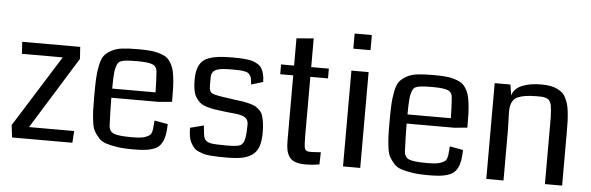

<svg xmlns="http://www.w3.org/2000/svg" viewBox="-48 -902 3290 1069"><g transform="rotate(5 1596.5 -368.0)"><path d="M382.3 0H45.4L37.1 -68.8L287.6 -468.8H59.6L55.2 -535.6H379.4L383.8 -468.8L134.3 -65.9H386.7Z M915.5 -275.4Q856.9 -269.5 842.8 -268.6H576.7Q577.1 -197.8 580.6 -113.3Q583 -80.6 608.6 -70.1Q634.3 -59.6 708.5 -59.6Q736.3 -59.6 756.3 -61.8Q776.4 -64 788.8 -69.6Q801.3 -75.2 808.3 -80.3Q815.4 -85.4 818.8 -96.4Q822.3 -107.4 823.2 -115Q824.2 -122.6 825.2 -137.9Q826.2 -153.3 827.6 -163.1L902.3 -149.4Q901.4 -115.2 897.5 -91.6Q893.6 -67.9 884.3 -49.8Q875 -31.7 862.3 -21.2Q849.6 -10.7 828.1 -3.9Q806.6 2.9 780.8 5.1Q754.9 7.3 716.8 7.3Q668 7.3 631.8 1.7Q595.7 -3.9 570.1 -12.2Q544.4 -20.5 527.8 -39.3Q511.2 -58.1 501.7 -75.2Q492.2 -92.3 487.8 -125.5Q483.4 -158.7 482.2 -185.8Q481 -212.9 481 -260.7Q481 -328.1 482.7 -365.7Q484.4 -403.3 492.2 -441.2Q500 -479 513.2 -496.1Q526.4 -513.2 552.2 -527.8Q578.1 -542.5 613.3 -546.6Q648.4 -550.8 702.6 -550.8Q740.2 -550.8 767.6 -548.6Q794.9 -546.4 817.9 -539.6Q840.8 -532.7 855.7 -523.9Q870.6 -515.1 882.1 -498Q893.6 -481 899.7 -462.6Q905.8 -444.3 909.7 -414.1Q913.6 -383.8 914.6 -352.8Q915.5 -321.8 915.5 -275.4ZM577.1 -319.8H819.3Q818.4 -382.3 814.5 -434.1Q812.5 -463.9 788.8 -473.9Q765.1 -483.9 702.1 -483.9Q632.3 -483.9 613.8 -476.1Q605.5 -473.6 599.4 -467.5Q593.3 -461.4 589.4 -450.2Q585.4 -439 583.3 -429.2Q581.1 -419.4 579.8 -402.1Q578.6 -384.8 578.1 -375.2Q577.6 -365.7 577.4 -346.2Q577.1 -326.7 577.1 -319.8Z M1433.1 -148.4Q1433.1 -101.6 1422.9 -71.5Q1412.6 -41.5 1388.9 -23.9Q1365.2 -6.3 1331.3 0.5Q1297.4 7.3 1245.6 7.3Q1215.3 7.3 1197 6.8Q1178.7 6.3 1154.8 4.4Q1130.9 2.4 1116.7 -1.7Q1102.5 -5.9 1086.2 -12.9Q1069.8 -20 1060.5 -31Q1051.3 -42 1043 -57.1Q1034.7 -72.3 1031.2 -93Q1027.8 -113.8 1027.8 -140.1L1103.5 -159.7Q1107.9 -104 1113.8 -89.4Q1122.6 -69.3 1150.4 -64Q1171.4 -59.6 1238.8 -59.6Q1279.3 -59.6 1299.1 -63.2Q1318.8 -66.9 1325.7 -77.1Q1345.2 -93.3 1345.2 -187Q1345.2 -201.2 1339.4 -211.2Q1333.5 -221.2 1325.2 -226.3Q1316.9 -231.4 1302 -235.1Q1287.1 -238.8 1275.1 -240Q1263.2 -241.2 1243.7 -243.2Q1224.1 -245.1 1212.4 -246.6Q1176.8 -250.5 1154.3 -254.2Q1131.8 -257.8 1108.9 -265.1Q1085.9 -272.5 1073 -283.2Q1060.1 -293.9 1049.3 -311Q1038.6 -328.1 1034.2 -352.1Q1029.8 -376 1029.8 -409.2Q1029.8 -444.3 1037.1 -468.8Q1044.4 -493.2 1058.6 -509.3Q1072.8 -525.4 1097.4 -534.4Q1122.1 -543.5 1152.8 -547.1Q1183.6 -550.8 1228 -550.8Q1255.9 -550.8 1273.7 -550Q1291.5 -549.3 1312.7 -546.6Q1334 -543.9 1347.2 -539.1Q1360.4 -534.2 1373.8 -525.4Q1387.2 -516.6 1394.5 -503.7Q1401.9 -490.7 1406.5 -472.2Q1411.1 -453.6 1411.1 -429.7L1345.7 -409.7Q1343.8 -428.7 1342 -439.7Q1340.3 -450.7 1334.5 -460Q1328.6 -469.2 1322.3 -473.1Q1315.9 -477.1 1300.5 -480Q1285.2 -482.9 1269.5 -483.4Q1253.9 -483.9 1224.6 -483.9Q1162.1 -483.9 1139.9 -471.4Q1117.7 -459 1117.7 -430.7V-380.9Q1117.7 -348.6 1137 -340.1Q1156.2 -331.5 1240.2 -320.8Q1249 -319.3 1253.4 -318.8Q1287.1 -314.9 1306.9 -311.5Q1326.7 -308.1 1348.6 -302.5Q1370.6 -296.9 1382.1 -289.3Q1393.6 -281.7 1405 -270Q1416.5 -258.3 1421.6 -241.2Q1426.8 -224.1 1429.9 -201.7Q1433.1 -179.2 1433.1 -148.4Z M1765.1 -67.9 1763.2 0.5Q1722.2 7.3 1689 7.3Q1653.3 7.3 1630.1 -0.5Q1606.9 -8.3 1595.2 -25.4Q1583.5 -42.5 1579.1 -63.2Q1574.7 -84 1574.7 -116.2V-481H1502V-535.6H1574.7V-688L1670.4 -695.8V-535.6H1769V-481H1670.4V-148.9Q1670.4 -96.2 1675.5 -80.6Q1680.7 -64.9 1703.6 -64.9Q1726.1 -64.9 1765.1 -67.9Z M1991.2 0H1895V-535.6H1991.2ZM1991.2 -742.7V-658.2H1895V-742.7Z M2565.9 -275.4Q2507.3 -269.5 2493.2 -268.6H2227.1Q2227.5 -197.8 2231 -113.3Q2233.4 -80.6 2259 -70.1Q2284.7 -59.6 2358.9 -59.6Q2386.7 -59.6 2406.7 -61.8Q2426.8 -64 2439.2 -69.6Q2451.7 -75.2 2458.7 -80.3Q2465.8 -85.4 2469.2 -96.4Q2472.7 -107.4 2473.6 -115Q2474.6 -122.6 2475.6 -137.9Q2476.6 -153.3 2478 -163.1L2552.7 -149.4Q2551.8 -115.2 2547.9 -91.6Q2543.9 -67.9 2534.7 -49.8Q2525.4 -31.7 2512.7 -21.2Q2500 -10.7 2478.5 -3.9Q2457 2.9 2431.2 5.1Q2405.3 7.3 2367.2 7.3Q2318.4 7.3 2282.2 1.7Q2246.1 -3.9 2220.5 -12.2Q2194.8 -20.5 2178.2 -39.3Q2161.6 -58.1 2152.1 -75.2Q2142.6 -92.3 2138.2 -125.5Q2133.8 -158.7 2132.6 -185.8Q2131.3 -212.9 2131.3 -260.7Q2131.3 -328.1 2133.1 -365.7Q2134.8 -403.3 2142.6 -441.2Q2150.4 -479 2163.6 -496.1Q2176.8 -513.2 2202.6 -527.8Q2228.5 -542.5 2263.7 -546.6Q2298.8 -550.8 2353 -550.8Q2390.6 -550.8 2418 -548.6Q2445.3 -546.4 2468.3 -539.6Q2491.2 -532.7 2506.1 -523.9Q2521 -515.1 2532.5 -498Q2543.9 -481 2550 -462.6Q2556.2 -444.3 2560.1 -414.1Q2564 -383.8 2564.9 -352.8Q2565.9 -321.8 2565.9 -275.4ZM2227.5 -319.8H2469.7Q2468.8 -382.3 2464.8 -434.1Q2462.9 -463.9 2439.2 -473.9Q2415.5 -483.9 2352.5 -483.9Q2282.7 -483.9 2264.2 -476.1Q2255.9 -473.6 2249.8 -467.5Q2243.7 -461.4 2239.7 -450.2Q2235.8 -439 2233.6 -429.2Q2231.4 -419.4 2230.2 -402.1Q2229 -384.8 2228.5 -375.2Q2228 -365.7 2227.8 -346.2Q2227.5 -326.7 2227.5 -319.8Z M3119.6 0H3023.4V-324.2Q3023.4 -355.5 3023.2 -374.3Q3022.9 -393.1 3021.2 -412.1Q3019.5 -431.2 3017.6 -440.7Q3015.6 -450.2 3010.5 -459.7Q3005.4 -469.2 3000 -472.7Q2994.6 -476.1 2984.4 -479.2Q2974.1 -482.4 2963.9 -482.9Q2953.6 -483.4 2936.5 -483.4Q2899.4 -483.4 2873.3 -479.2Q2847.2 -475.1 2830.6 -467.8Q2814 -460.4 2804.9 -447.3Q2795.9 -434.1 2792.5 -418.7Q2789.1 -403.3 2789.1 -380.9Q2789.1 -368.2 2790.5 -336.7Q2792 -305.2 2792 -285.6V0H2695.8V-535.6H2783.7L2793 -475.6Q2805.7 -515.6 2849.1 -533.2Q2892.6 -550.8 2952.6 -550.8Q2981 -550.8 3002.9 -547.4Q3024.9 -543.9 3042 -535.9Q3059.1 -527.8 3071.5 -517.6Q3084 -507.3 3092.5 -490.5Q3101.1 -473.6 3106.4 -456.1Q3111.8 -438.5 3114.7 -412.1Q3117.7 -385.7 3118.7 -359.6Q3119.6 -333.5 3119.6 -297.4Z"/></g></svg>

Font: Coda
Style: Regular
Weight: 400
Designer: vernon adams
Foundry: vernon adams
Version: Version 2.001; ttfautohint (v0.8) -r 50 -G 200 -x